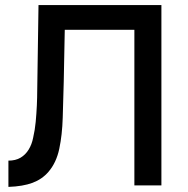

<svg xmlns="http://www.w3.org/2000/svg" viewBox="-20 -727 736 753"><path d="M13 6V-97Q41 -97 60.5 -108.5Q80 -120 92.5 -140.5Q105 -161 110 -187Q117 -217 120 -249Q123 -281 124.5 -313Q126 -345 126 -373L131 -707H613V0H507V-610H234L230 -407Q228 -333 226 -265.5Q224 -198 212.5 -143.5Q201 -89 170 -53Q145 -24 107.5 -10Q70 4 13 6Z"/></svg>

Font: Onest Medium
Style: Regular
Weight: 500
Designer: Dmitri Voloshin, Andrey Kudryavtsev
Foundry: Dmitri Voloshin, Andrey Kudryavtsev
Version: Version 1.000;gftools[0.9.33]